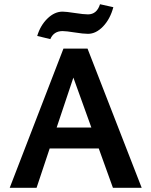

<svg xmlns="http://www.w3.org/2000/svg" viewBox="-20 -888 716 908"><path d="M276 -741Q234 -741 218 -703L156 -718Q171 -768 204.5 -800.5Q238 -833 276 -833Q292 -833 334 -826.5Q376 -820 396 -820Q438 -820 453 -868L516 -854Q501 -798 467.5 -763Q434 -728 396 -728Q374 -728 333.5 -734.5Q293 -741 276 -741ZM514 0 447 -186H215L153 0H26L280 -658H394L650 0ZM248 -285H412L327 -521Z"/></svg>

Font: EauTest
Style: Bold
Weight: 700
Designer: Christian Thalmann (Catharsis Fonts)
Version: Version 0.001;PS 000.001;hotconv 1.0.88;makeotf.lib2.5.64775